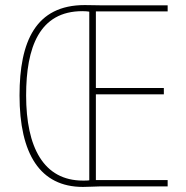

<svg xmlns="http://www.w3.org/2000/svg" viewBox="-20 -735 733 757"><path d="M314 -715C121 -715 57 -572 57 -359C57 -128 138 2 307 2C333 2 354 0 372 0H641V-25H358V-363H626V-388H358V-690H641V-714H379C356 -714 343 -715 314 -715ZM305 -691C317 -691 326 -690 332 -689V-24C325 -23 319 -23 307 -23C152 -23 83 -154 83 -359C83 -548 135 -691 305 -691Z"/></svg>

Font: Noto Sans Sinhala Condensed Thin
Style: Regular
Weight: 100
Width: 3
Designer: Jelle Bosma - Monotype Design Team
Foundry: Monotype Imaging Inc.
Version: Version 2.006